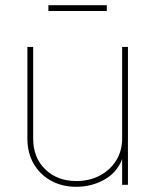

<svg xmlns="http://www.w3.org/2000/svg" viewBox="-20 -718 603 746"><path d="M276.9 7.8Q221.2 7.8 178.2 -15.9Q135.3 -39.6 110.8 -81.8Q86.4 -124 86.4 -179.7V-535.6H108.9V-179.7Q108.9 -105.5 155.8 -60.1Q202.6 -14.6 276.9 -14.6Q327.6 -14.6 367.9 -35.9Q408.2 -57.1 431.4 -94.5Q454.6 -131.8 454.6 -179.7V-535.6H477.1V0H454.6V-117.2H460.4Q442.9 -54.7 391.1 -23.4Q339.4 7.8 276.9 7.8ZM395 -697.8V-675.3H168V-697.8Z"/></svg>

Font: Inter 20pt Thin
Style: Regular
Weight: 250
Version: Version 4.001;git-66647c0bb